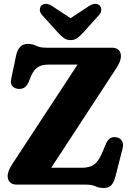

<svg xmlns="http://www.w3.org/2000/svg" viewBox="-20 -944 670 982"><path d="M575.5 -596 242 -86H399Q437 -86 460 -101.8Q483 -117.5 501 -159L523 -211Q533 -232 546.2 -238.5Q559.5 -245 578 -241.5Q596 -237.5 604.5 -221.8Q613 -206 606.5 -183L571 -43Q562.5 -11 549.2 3.2Q536 17.5 509 17.5Q487 17.5 468 8.8Q449 0 416 0H64.5Q42.5 0 30.8 -12Q19 -24 19 -44Q19 -68 43 -105L376.5 -613.5H229Q194 -613.5 173.8 -600.8Q153.5 -588 139.5 -556.5L125.5 -522.5Q115.5 -501 101 -494Q86.5 -487 69 -490Q29 -498 37 -539L62 -658.5Q74.5 -719.5 122 -719.5Q145.5 -719.5 165 -709.8Q184.5 -700 218 -700H553.5Q575 -700 586.8 -688.2Q598.5 -676.5 598.5 -656.5Q598.5 -631.5 575.5 -596ZM409.5 -781.5Q392 -762.5 377.5 -750.8Q363 -739 341 -739Q319 -739 304.5 -750.8Q290 -762.5 272.5 -781.5L196 -866.5Q182.5 -881.5 183.8 -895.2Q185 -909 192.5 -916Q213 -934.5 247.5 -912.5L341 -851L434.5 -912.5Q469 -934.5 489.5 -916Q497 -909 498 -895.2Q499 -881.5 486 -866.5Z"/></svg>

Font: Fraunces 72pt S100
Style: Bold
Weight: 700
Version: Version 1.000; ttfautohint (v1.8.3)